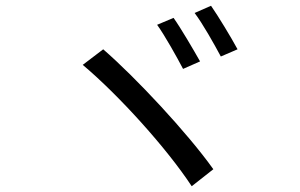

<svg xmlns="http://www.w3.org/2000/svg" viewBox="-20 -747 1040 666"><path d="M582 -685 525 -661C551 -625 593 -550 615 -508L674 -534C652 -573 607 -650 582 -685ZM712 -727 655 -702C682 -667 723 -594 746 -551L804 -576C782 -617 737 -691 712 -727ZM338 -576 267 -522C393 -416 559 -232 645 -101L720 -160C631 -285 452 -477 338 -576Z"/></svg>

Font: ChiuKong Gothic CL
Style: Regular
Weight: 400
Designer: Ryoko NISHIZUKA 西塚涼子 (kana, bopomofo & ideographs); Paul D. Hunt (Latin, Greek & Cyrillic); Sandoll Communications 산돌커뮤니
Foundry: Adobe
Version: Version 1.300